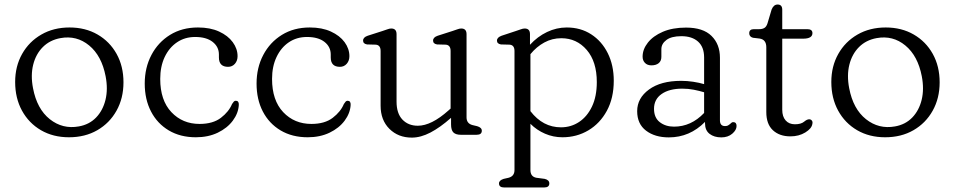

<svg xmlns="http://www.w3.org/2000/svg" viewBox="-20 -596 4222 849"><path d="M287.5 -474.5Q357.5 -474.5 411.2 -443.5Q465 -412.5 495.5 -357.8Q526 -303 526 -232Q526 -161.5 495.2 -106.5Q464.5 -51.5 410.2 -20.2Q356 11 285 11Q215 11 161.2 -20.2Q107.5 -51.5 77.2 -106.8Q47 -162 47 -233.5Q47 -303 77.8 -357.5Q108.5 -412 162.8 -443.2Q217 -474.5 287.5 -474.5ZM328.5 -37Q374.5 -45 404.8 -76.2Q435 -107.5 446.5 -154.8Q458 -202 447 -259Q429.5 -349.5 374.2 -395Q319 -440.5 247.5 -427.5Q200.5 -419 169.5 -388Q138.5 -357 126.8 -310Q115 -263 126 -206Q143.5 -114 200.2 -69Q257 -24 328.5 -37Z M1030.5 -347.5Q1030.5 -327.5 1018.8 -314Q1007 -300.5 988.5 -300.5Q948 -300.5 948 -342V-355Q948 -389 920.2 -410.8Q892.5 -432.5 843 -432.5Q797.5 -432.5 762.8 -409Q728 -385.5 708.2 -343.8Q688.5 -302 688.5 -247Q688.5 -152.5 737.8 -100.2Q787 -48 862.5 -48Q921.5 -48 956.8 -75Q992 -102 1006 -136Q1010.5 -143 1014 -146.8Q1017.5 -150.5 1023 -150.5Q1037 -150 1036 -132Q1034 -95.5 1009.5 -62.5Q985 -29.5 942.8 -9.2Q900.5 11 846 11Q777.5 11 726.5 -19.2Q675.5 -49.5 647.8 -103Q620 -156.5 620 -226.5Q620 -296.5 649.5 -352.8Q679 -409 732 -441.8Q785 -474.5 855.5 -474.5Q909.5 -474.5 948.8 -456.5Q988 -438.5 1009.2 -409.5Q1030.5 -380.5 1030.5 -347.5Z M1525 -347.5Q1525 -327.5 1513.2 -314Q1501.5 -300.5 1483 -300.5Q1442.5 -300.5 1442.5 -342V-355Q1442.5 -389 1414.8 -410.8Q1387 -432.5 1337.5 -432.5Q1292 -432.5 1257.2 -409Q1222.5 -385.5 1202.8 -343.8Q1183 -302 1183 -247Q1183 -152.5 1232.2 -100.2Q1281.5 -48 1357 -48Q1416 -48 1451.2 -75Q1486.5 -102 1500.5 -136Q1505 -143 1508.5 -146.8Q1512 -150.5 1517.5 -150.5Q1531.5 -150 1530.5 -132Q1528.5 -95.5 1504 -62.5Q1479.5 -29.5 1437.2 -9.2Q1395 11 1340.5 11Q1272 11 1221 -19.2Q1170 -49.5 1142.2 -103Q1114.5 -156.5 1114.5 -226.5Q1114.5 -296.5 1144 -352.8Q1173.5 -409 1226.5 -441.8Q1279.5 -474.5 1350 -474.5Q1404 -474.5 1443.2 -456.5Q1482.5 -438.5 1503.8 -409.5Q1525 -380.5 1525 -347.5Z M1663 -128.5V-370.5Q1663 -396.5 1642 -398.5L1603 -399.5Q1585.5 -402.5 1585.5 -416.5Q1585.5 -431 1606 -438L1671.5 -459Q1682.5 -462.5 1692.5 -466.2Q1702.5 -470 1710 -470Q1733.5 -470 1733.5 -445V-146.5Q1733.5 -94.5 1759.5 -67.2Q1785.5 -40 1827.5 -40Q1887.5 -40 1963 -107.5L1972.5 -116V-370.5Q1972.5 -396.5 1951.5 -398.5L1912.5 -399.5Q1895 -402.5 1895 -416.5Q1895 -431 1915.5 -438L1981 -459Q1992 -462.5 2002 -466.2Q2012 -470 2019.5 -470Q2043 -470 2043 -445V-77Q2043 -50 2069 -43L2090 -38Q2110.5 -32 2110.5 -18Q2110.5 0 2087.5 0H2018Q1995.5 0 1985 -10.2Q1974.5 -20.5 1974.5 -46V-75Q1926.5 -32.5 1883.5 -10Q1840.5 12.5 1801 12.5Q1741 12.5 1702 -26.2Q1663 -65 1663 -128.5Z M2323.5 -445V-398Q2357 -434.5 2399 -454.5Q2441 -474.5 2486 -474.5Q2547.5 -474.5 2594.2 -444.2Q2641 -414 2667.5 -360.8Q2694 -307.5 2694 -239Q2694 -162.5 2663.5 -106.2Q2633 -50 2581.5 -19.5Q2530 11 2467 11Q2426.5 11 2390 -4.8Q2353.5 -20.5 2325.5 -48.5V156Q2325.5 185 2351.5 190L2389 195Q2409 200 2409 215Q2409 233 2386 233H2209.5Q2186.5 233 2186.5 215Q2186.5 201.5 2207 195L2229 190Q2255 183 2255 156V-370.5Q2255 -396.5 2234 -398.5L2195 -399.5Q2177.5 -402.5 2177.5 -416.5Q2177.5 -430.5 2198 -438L2261.5 -459Q2272.5 -462.5 2282.5 -466.2Q2292.5 -470 2300 -470Q2323.5 -470 2323.5 -445ZM2462 -427Q2421.5 -427 2387 -408.2Q2352.5 -389.5 2325.5 -356.5V-104.5Q2380.5 -33 2460.5 -33Q2505 -33 2540.8 -56.8Q2576.5 -80.5 2597.8 -125.2Q2619 -170 2619 -233Q2619 -323.5 2574.5 -375.2Q2530 -427 2462 -427Z M2797.5 -104.5Q2797.5 -162 2849.8 -200.2Q2902 -238.5 2992 -238.5Q3018.5 -238.5 3045 -234.5Q3071.5 -230.5 3093.5 -224V-342Q3093.5 -388 3066.8 -412Q3040 -436 2993 -436Q2949 -436 2926.8 -419.2Q2904.5 -402.5 2904.5 -378.5V-344.5Q2904.5 -326.5 2892.8 -316.8Q2881 -307 2860.5 -307Q2842.5 -307 2832 -317.8Q2821.5 -328.5 2821.5 -345.5Q2821.5 -378 2844.8 -407.5Q2868 -437 2911 -455.5Q2954 -474 3013.5 -474Q3089 -474 3126.2 -437.2Q3163.5 -400.5 3163.5 -340.5V-64Q3163.5 -38.5 3186 -38.5Q3194 -38.5 3198.8 -41Q3203.5 -43.5 3207.5 -47Q3211 -50 3214.2 -53Q3217.5 -56 3222 -56Q3237 -56 3237 -39Q3237 -21 3218 -4.8Q3199 11.5 3169.5 11.5Q3138 11.5 3117.8 -4Q3097.5 -19.5 3097.5 -51V-57Q3030 11.5 2937.5 11.5Q2876 11.5 2836.8 -18.2Q2797.5 -48 2797.5 -104.5ZM2872 -115Q2872 -75.5 2897.5 -55.8Q2923 -36 2960.5 -36Q3036 -36 3093.5 -96.5V-188Q3072 -194.5 3048 -199.2Q3024 -204 2997 -204Q2939.5 -204 2905.8 -180.5Q2872 -157 2872 -115Z M3339 -425.5 3309.5 -429Q3293 -433.5 3293 -449Q3293 -467 3313.5 -467H3337Q3351.5 -467 3360.5 -472.8Q3369.5 -478.5 3374 -493.5L3392 -554Q3401 -576 3418.5 -576Q3439 -576 3439 -553V-467H3550Q3572.5 -467 3572.5 -449.5Q3572.5 -425 3531 -425H3439V-110.5Q3439 -80.5 3454 -63.5Q3469 -46.5 3495 -46.5Q3522 -46.5 3535.5 -57.8Q3549 -69 3558.5 -68.5Q3565.5 -68.5 3570 -62.8Q3574.5 -57 3572 -47.5Q3569 -27.5 3540.8 -10.2Q3512.5 7 3475 7Q3427 7 3397.8 -20Q3368.5 -47 3368.5 -100.5V-387Q3368.5 -421 3339 -425.5Z M3896.5 -474.5Q3966.5 -474.5 4020.2 -443.5Q4074 -412.5 4104.5 -357.8Q4135 -303 4135 -232Q4135 -161.5 4104.2 -106.5Q4073.5 -51.5 4019.2 -20.2Q3965 11 3894 11Q3824 11 3770.2 -20.2Q3716.5 -51.5 3686.2 -106.8Q3656 -162 3656 -233.5Q3656 -303 3686.8 -357.5Q3717.5 -412 3771.8 -443.2Q3826 -474.5 3896.5 -474.5ZM3937.5 -37Q3983.5 -45 4013.8 -76.2Q4044 -107.5 4055.5 -154.8Q4067 -202 4056 -259Q4038.5 -349.5 3983.2 -395Q3928 -440.5 3856.5 -427.5Q3809.5 -419 3778.5 -388Q3747.5 -357 3735.8 -310Q3724 -263 3735 -206Q3752.5 -114 3809.2 -69Q3866 -24 3937.5 -37Z"/></svg>

Font: Fraunces 9pt SuperSoft Light
Style: Regular
Weight: 300
Version: Version 1.000;[b76b70a41]